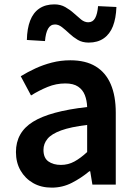

<svg xmlns="http://www.w3.org/2000/svg" viewBox="-20 -845 623 879"><path d="M217 14Q168 14 131.5 -7Q95 -28 74 -64.5Q53 -101 53 -149Q53 -239 131 -287.5Q209 -336 379 -355Q378 -385 368.5 -409.5Q359 -434 337.5 -448.5Q316 -463 279 -463Q237 -463 198 -447Q159 -431 122 -408L75 -496Q106 -515 141.5 -531.5Q177 -548 217.5 -558.5Q258 -569 302 -569Q372 -569 418 -541Q464 -513 487 -459.5Q510 -406 510 -329V0H403L393 -61H389Q352 -30 309 -8Q266 14 217 14ZM259 -90Q292 -90 320.5 -105.5Q349 -121 379 -149V-273Q304 -264 260 -248Q216 -232 197.5 -209.5Q179 -187 179 -159Q179 -122 201.5 -106Q224 -90 259 -90ZM386 -650Q357 -650 336 -662.5Q315 -675 297.5 -691.5Q280 -708 264 -720.5Q248 -733 232 -733Q211 -733 200 -713.5Q189 -694 186 -657L103 -662Q104 -714 118 -750.5Q132 -787 160 -806Q188 -825 229 -825Q257 -825 279 -812.5Q301 -800 318.5 -784Q336 -768 351.5 -755.5Q367 -743 384 -743Q405 -743 415.5 -762Q426 -781 429 -817L513 -813Q511 -761 497 -725Q483 -689 455 -669.5Q427 -650 386 -650Z"/></svg>

Font: Noto Sans JP SemiBold
Style: Regular
Weight: 600
Designer: Ryoko NISHIZUKA  (kana, bopomofo & ideographs); Paul D. Hunt (Latin, Greek & Cyrillic); Sandoll Communications , Soo-you
Foundry: Adobe
Version: Version 2.004-H2;hotconv 1.0.118;makeotfexe 2.5.65603